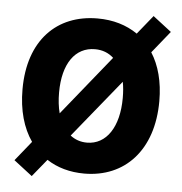

<svg xmlns="http://www.w3.org/2000/svg" viewBox="-57 -848 900 952"><g transform="rotate(5 393.0 -372.5)"><path d="M394 14C596 14 734 -132 734 -376C734 -473 712 -553 673 -614L761 -723L669 -794L593 -700C538 -738 471 -758 394 -758C191 -758 53 -620 53 -376C53 -271 78 -185 123 -120L44 -22L136 49L207 -38C259 -4 322 14 394 14ZM394 -140C362 -140 334 -150 311 -168L545 -456C550 -432 552 -405 552 -376C552 -232 491 -140 394 -140ZM247 -273C239 -303 235 -338 235 -376C235 -520 296 -605 394 -605C431 -605 462 -593 487 -570Z"/></g></svg>

Font: Noto Sans HK Black
Style: Regular
Weight: 900
Designer: Ryoko NISHIZUKA 西塚涼子 (kana, bopomofo & ideographs); Paul D. Hunt (Latin, Greek & Cyrillic); Sandoll Communications 산돌커뮤니
Foundry: Adobe
Version: Version 2.004;hotconv 1.0.118;makeotfexe 2.5.65603